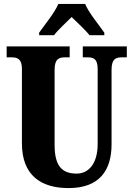

<svg xmlns="http://www.w3.org/2000/svg" viewBox="-20 -951 682 981"><path d="M180 -784V-771H256C274 -796 319 -837 346 -864C371 -840 426 -788 437 -771H513V-784C487 -822 433 -886 415 -931H278C260 -886 206 -822 180 -784ZM330 10C488 10 550 -80 550 -214V-595C550 -651 573 -658 603 -658H628V-714H403V-658H427C457 -658 479 -651 479 -599V-216C479 -111 430 -64 372 -64C300 -64 259 -99 259 -210V-595C259 -651 283 -658 312 -658H336V-714H14V-658H39C68 -658 92 -651 92 -599V-218C92 -54 191 10 330 10Z"/></svg>

Font: Noto Serif Devanagari ExtraCondensed Black
Style: Regular
Weight: 900
Width: 2
Designer: Universal Thirst, Indian Type Foundry and the Monotype Design Team
Foundry: Monotype Imaging Inc.
Version: Version 2.004